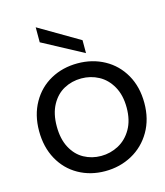

<svg xmlns="http://www.w3.org/2000/svg" viewBox="-117 -878 840 976"><g transform="rotate(-15 302.5 -390.0)"><path d="M43 -275Q43 -359 79.5 -423.5Q116 -488 179 -522.5Q242 -557 320 -557Q398 -557 461 -522.5Q524 -488 560.5 -424Q597 -360 597 -275Q597 -190 559.5 -125.5Q522 -61 458 -26Q394 9 316 9Q239 9 176.5 -26Q114 -61 78.5 -125.5Q43 -190 43 -275ZM504 -275Q504 -341 478 -387Q452 -433 410 -455.5Q368 -478 319 -478Q269 -478 227.5 -455.5Q186 -433 161 -387Q136 -341 136 -275Q136 -208 160.5 -162Q185 -116 226 -93.5Q267 -71 316 -71Q365 -71 408 -94Q451 -117 477.5 -163Q504 -209 504 -275ZM376 -664V-596L163 -710V-789Z"/></g></svg>

Font: Poppins A&M
Style: Regular-A&M
Weight: 400
Designer: Ninad Kale (Devanagari), Jonny Pinhorn (Latin)
Foundry: Indian Type Foundry
Version: 4.004